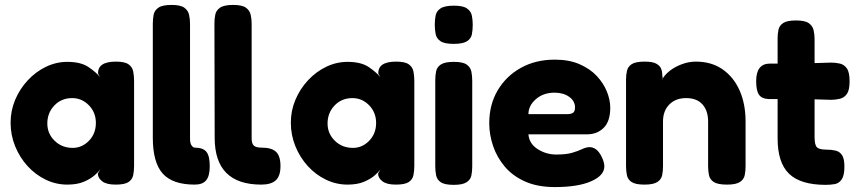

<svg xmlns="http://www.w3.org/2000/svg" viewBox="-20 -741 3483 779"><path d="M449 8Q412 8 394.5 -5.5Q377 -19 377 -37L387 -54Q380 -44 363.5 -29.5Q347 -15 320 -3.5Q293 8 253 8Q207 8 165.5 -12Q124 -32 92 -67Q60 -102 41.5 -147.5Q23 -193 23 -243Q23 -292 41.5 -336Q60 -380 92.5 -415Q125 -450 166.5 -470Q208 -490 253 -490Q309 -490 340.5 -468Q372 -446 386 -428L378 -442Q376 -491 450 -491Q486 -491 501.5 -480Q517 -469 520.5 -451Q524 -433 524 -413V-68Q524 -48 520.5 -30.5Q517 -13 501.5 -2.5Q486 8 449 8ZM275 -141Q313 -141 341 -170Q369 -199 369 -242Q369 -285 340.5 -314Q312 -343 273 -343Q229 -343 200.5 -313Q172 -283 172 -240Q172 -199 201.5 -170Q231 -141 275 -141Z M1040 8Q851 8 851 -182L850 -645Q850 -665 853.5 -682Q857 -699 873 -710Q889 -721 926 -721Q962 -721 977.5 -710Q993 -699 997 -681.5Q1001 -664 1001 -645V-179Q1001 -159 1009.5 -150.5Q1018 -142 1042 -142Q1082 -142 1100 -125Q1118 -108 1118 -67Q1118 -27 1099 -9.5Q1080 8 1040 8ZM770 8Q680 8 640 -37Q600 -82 600 -182V-645Q600 -665 603.5 -682Q607 -699 623 -710Q639 -721 676 -721Q712 -721 727.5 -710Q743 -699 747 -681.5Q751 -664 751 -645V-179Q751 -159 757.5 -150.5Q764 -142 770 -142Q804 -142 817.5 -125Q831 -108 831 -67Q831 -27 816.5 -9.5Q802 8 770 8Z M1586 8Q1549 8 1531.5 -5.5Q1514 -19 1514 -37L1524 -54Q1517 -44 1500.5 -29.5Q1484 -15 1457 -3.5Q1430 8 1390 8Q1344 8 1302.5 -12Q1261 -32 1229 -67Q1197 -102 1178.5 -147.5Q1160 -193 1160 -243Q1160 -292 1178.5 -336Q1197 -380 1229.5 -415Q1262 -450 1303.5 -470Q1345 -490 1390 -490Q1446 -490 1477.5 -468Q1509 -446 1523 -428L1515 -442Q1513 -491 1587 -491Q1623 -491 1638.5 -480Q1654 -469 1657.5 -451Q1661 -433 1661 -413V-68Q1661 -48 1657.5 -30.5Q1654 -13 1638.5 -2.5Q1623 8 1586 8ZM1412 -141Q1450 -141 1478 -170Q1506 -199 1506 -242Q1506 -285 1477.5 -314Q1449 -343 1410 -343Q1366 -343 1337.5 -313Q1309 -283 1309 -240Q1309 -199 1338.5 -170Q1368 -141 1412 -141Z M1821 -563Q1783 -563 1767 -574Q1751 -585 1747.5 -603Q1744 -621 1744 -641Q1744 -661 1747.5 -678.5Q1751 -696 1767.5 -707Q1784 -718 1822 -718Q1859 -718 1875 -706.5Q1891 -695 1894.5 -677.5Q1898 -660 1898 -640Q1898 -619 1894.5 -601.5Q1891 -584 1874.5 -573.5Q1858 -563 1821 -563ZM1821 9Q1784 9 1768.5 -1.5Q1753 -12 1749.5 -29.5Q1746 -47 1746 -66V-415Q1746 -435 1749.5 -452Q1753 -469 1769 -479.5Q1785 -490 1822 -490Q1858 -490 1873.5 -479Q1889 -468 1892.5 -450.5Q1896 -433 1896 -413V-65Q1896 -46 1892.5 -29Q1889 -12 1873 -1.5Q1857 9 1821 9Z M2231 18Q2161 18 2110.5 -4.5Q2060 -27 2028 -65Q1996 -103 1980.5 -149Q1965 -195 1965 -241Q1965 -316 1999 -374Q2033 -432 2093 -465.5Q2153 -499 2231 -499Q2289 -499 2331.5 -480.5Q2374 -462 2401.5 -432.5Q2429 -403 2442.5 -369Q2456 -335 2456 -304Q2456 -249 2429.5 -222.5Q2403 -196 2362 -196H2124Q2127 -158 2161.5 -136Q2196 -114 2237 -114Q2277 -114 2301 -121Q2325 -128 2340.5 -135.5Q2356 -143 2370 -144Q2401 -145 2420 -107Q2432 -84 2432 -66Q2432 -29 2378.5 -5.5Q2325 18 2231 18ZM2124 -278H2282Q2297 -278 2305 -283.5Q2313 -289 2313 -305Q2313 -331 2289.5 -348Q2266 -365 2230 -365Q2184 -365 2154 -338.5Q2124 -312 2124 -278Z M2595 8Q2558 8 2542.5 -2.5Q2527 -13 2523.5 -30.5Q2520 -48 2520 -67V-419Q2520 -438 2524 -454.5Q2528 -471 2543.5 -481Q2559 -491 2596 -491Q2628 -491 2643 -482.5Q2658 -474 2662.5 -462Q2667 -450 2667 -439.5Q2667 -429 2669 -425L2666 -417Q2675 -436 2696.5 -453Q2718 -470 2746.5 -480.5Q2775 -491 2803 -491Q2867 -491 2912 -459.5Q2957 -428 2981 -373.5Q3005 -319 3005 -248V-66Q3005 -47 3001.5 -30Q2998 -13 2982 -2.5Q2966 8 2930 8Q2892 8 2876 -2.5Q2860 -13 2856.5 -30.5Q2853 -48 2853 -67V-248Q2853 -292 2830 -317.5Q2807 -343 2764 -343Q2721 -343 2695.5 -317Q2670 -291 2670 -248V-66Q2670 -47 2666.5 -30Q2663 -13 2647 -2.5Q2631 8 2595 8Z M3330 9Q3228 9 3181.5 -36Q3135 -81 3135 -179V-339H3100Q3071 -340 3059.5 -356.5Q3048 -373 3048 -412Q3048 -483 3104 -483H3135V-585Q3135 -604 3138.5 -620.5Q3142 -637 3157.5 -647.5Q3173 -658 3210 -658Q3246 -658 3261.5 -647Q3277 -636 3281 -618.5Q3285 -601 3285 -582V-485L3352 -487Q3371 -487 3388 -483Q3405 -479 3416 -463.5Q3427 -448 3427 -411Q3427 -376 3416.5 -360.5Q3406 -345 3388.5 -340.5Q3371 -336 3352 -336L3285 -338V-185Q3285 -152 3295 -143Q3305 -134 3331 -134Q3353 -134 3370 -130Q3387 -126 3396.5 -111.5Q3406 -97 3406 -65Q3406 -29 3395 -13Q3384 3 3366.5 6Q3349 9 3330 9Z"/></svg>

Font: Fredoka SemiBold
Style: Regular
Weight: 600
Designer: Ben Nathan
Foundry: Milena B. Brandão, Ben Nathan
Version: Version 2.001